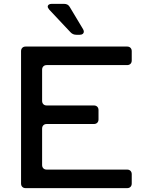

<svg xmlns="http://www.w3.org/2000/svg" viewBox="-20 -974 756 994"><path d="M662 -709V-661Q662 -650 655.5 -643.5Q649 -637 638 -637H222Q211 -637 204.5 -630.5Q198 -624 198 -613V-452Q198 -441 204.5 -434.5Q211 -428 222 -428H466Q477 -428 483.5 -421.5Q490 -415 490 -404V-356Q490 -345 483.5 -338.5Q477 -332 466 -332H222Q211 -332 204.5 -325.5Q198 -319 198 -308V-120Q198 -109 204.5 -102.5Q211 -96 222 -96H638Q649 -96 655.5 -89.5Q662 -83 662 -72V-24Q662 -13 655.5 -6.5Q649 0 638 0H113Q102 0 95.5 -6.5Q89 -13 89 -24V-709Q89 -720 95.5 -726.5Q102 -733 113 -733H638Q649 -733 655.5 -726.5Q662 -720 662 -709ZM414 -810Q414 -803 408.5 -798.5Q403 -794 393 -794H375Q357 -794 345 -807L235 -924Q227 -934 227 -940Q227 -946 232.5 -950Q238 -954 247 -954H312Q332 -954 341 -938L410 -823Q414 -816 414 -810Z"/></svg>

Font: Shippori Gochic B2 Bold
Style: Regular
Weight: 700
Designer: FONTDASU
Foundry: FONTDASU / Google Inc. / but / Adobe
Version: Version 1.130